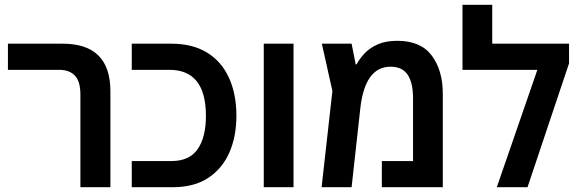

<svg xmlns="http://www.w3.org/2000/svg" viewBox="-20 -780 2417 800"><path d="M315 0V-386Q315 -441 292 -465Q269 -489 227 -489H13V-598H241Q440 -598 440 -400V0Z M529 0V-109H695Q769 -109 803.5 -158.5Q838 -208 838 -297Q838 -489 686 -489H529V-598H694Q782 -598 842.5 -561Q903 -524 934 -456Q965 -388 965 -298Q965 -210 935 -143Q905 -76 846.5 -38Q788 0 700 0Z M1079 0V-598H1203V0Z M1635 -610Q1733 -610 1779 -548.5Q1825 -487 1825 -389V0H1571V-109H1701V-371Q1701 -434 1679 -468Q1657 -502 1607 -502Q1500 -502 1481 -326L1445 0H1320L1365 -401L1321 -598H1445L1462 -512H1466Q1478 -535 1499 -557.5Q1520 -580 1553.5 -595Q1587 -610 1635 -610Z M2031 -598H2351V-516L2178 0H2050L2219 -489H1907V-760H2031Z"/></svg>

Font: Noto Sans Hebrew SemiCondensed SemiBold
Style: Regular
Weight: 600
Width: 4
Designer: Monotype Design Team
Foundry: Monotype Imaging Inc.
Version: Version 2.004; ttfautohint (v1.8.4.7-5d5b)